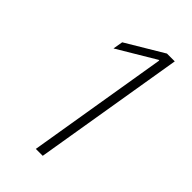

<svg xmlns="http://www.w3.org/2000/svg" viewBox="-223 -799 872 872"><g transform="rotate(45 213.0 -363.5)"><path d="M355.1 -727.3 234.4 0H190L302.6 -680.4H298.3L116.8 -572.1L125 -619.7L305 -727.3Z"/></g></svg>

Font: Inter Extra Light  BETA
Style: Italic
Weight: 200
Italic angle: 9.39999°
Designer: Rasmus Andersson
Foundry: rsms
Version: Version 3.011;git-f93a4a705